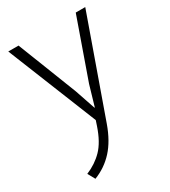

<svg xmlns="http://www.w3.org/2000/svg" viewBox="-174 -557 775 875"><g transform="rotate(-30 213.5 -119.5)"><path d="M12 -470H66L188 -158L224 -52H226L257 -158L367 -470H417L236 40Q209 116 167 162Q125 208 66 231L45 193Q96 172 132 135Q168 98 192 27L201 0Z"/></g></svg>

Font: Ek Mukta ExtraLight
Style: Regular
Weight: 275
Designer: Girish Dalvi and Yashodeep Gholap
Foundry: Ek Type
Version: Version 2.538;PS 1.002;hotconv 16.6.51;makeotf.lib2.5.65220;